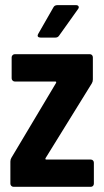

<svg xmlns="http://www.w3.org/2000/svg" viewBox="-20 -720 401 740"><path d="M136.2 -575.2Q129.4 -575.2 126.5 -578.6Q123.5 -582 127 -588.9L186 -691.9Q190.4 -700.2 201.2 -700.2H272.9Q280.3 -700.2 282.7 -695.6Q285.2 -690.9 280.8 -685.1L208 -583Q203.1 -575.2 193.8 -575.2ZM32.2 0Q27.3 0 23.7 -3.4Q20 -6.8 20 -12.2V-97.2Q20 -105.5 23.9 -111.8L195.8 -399.9Q198.7 -405.8 192.9 -405.8H37.1Q32.2 -405.8 28.6 -409.4Q24.9 -413.1 24.9 -418V-499Q24.9 -503.9 28.6 -507.6Q32.2 -511.2 37.1 -511.2H326.2Q331.1 -511.2 334.5 -507.8Q337.9 -504.4 337.9 -499V-414.1Q337.9 -405.3 334 -398.9L155.8 -110.8Q152.8 -105 159.2 -105H330.1Q335 -105 338.4 -101.6Q341.8 -98.1 341.8 -92.8V-12.2Q341.8 -6.8 338.4 -3.4Q335 0 330.1 0Z"/></svg>

Font: Barlow Condensed SemiBold
Style: Regular
Weight: 600
Width: 3
Designer: Jeremy Tribby
Foundry: Tribby Type
Version: Version 1.422;hotconv 1.0.109;makeotfexe 2.5.65596